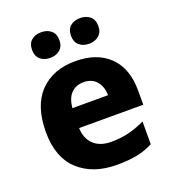

<svg xmlns="http://www.w3.org/2000/svg" viewBox="-139 -862 878 978"><g transform="rotate(-20 300.5 -373.5)"><path d="M558 -309V-232H210Q212 -175 246 -142.5Q280 -110 341 -110Q392 -110 435 -120.5Q478 -131 525 -153V-30Q485 -9 439 0.5Q393 10 328 10Q199 10 121.5 -61Q44 -132 44 -270Q44 -412 115 -485.5Q186 -559 307 -559Q425 -559 491.5 -494Q558 -429 558 -309ZM213 -339H406Q405 -386 380.5 -415Q356 -444 310 -444Q269 -444 243 -417.5Q217 -391 213 -339ZM195 -757Q227 -757 248 -739.5Q269 -722 269 -687Q269 -654 248 -636Q227 -618 195 -618Q162 -618 141.5 -636Q121 -654 121 -687Q121 -722 141.5 -739.5Q162 -757 195 -757ZM406 -757Q438 -757 459 -739.5Q480 -722 480 -687Q480 -654 459 -636Q438 -618 406 -618Q373 -618 352.5 -636Q332 -654 332 -687Q332 -722 352.5 -739.5Q373 -757 406 -757Z"/></g></svg>

Font: Noto Sans UI ExtraBold
Style: Regular
Weight: 800
Designer: Monotype Design Team
Foundry: Monotype Imaging Inc.
Version: Version 1.001